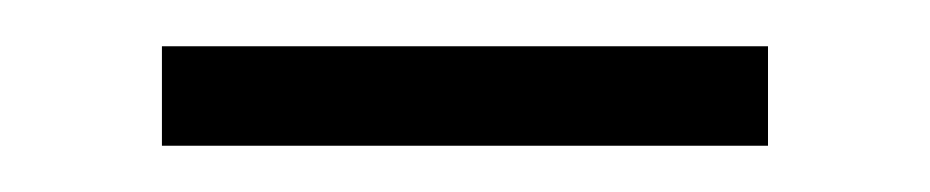

<svg xmlns="http://www.w3.org/2000/svg" viewBox="-20 -653 402 83"><path d="M50 -590H312V-633H50Z"/></svg>

Font: Uncut Sans Light
Style: Regular
Weight: 300
Designer: Kasper Nordkvist
Foundry: UNCUT.wtf
Version: Version 1.304;Glyphs 3.2 (3246)